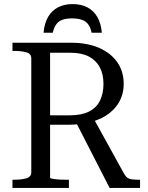

<svg xmlns="http://www.w3.org/2000/svg" viewBox="-20 -919 722 939"><path d="M335 -899Q294 -899 263.5 -883Q233 -867 215 -836Q197 -805 193 -759H238Q244 -785 255.5 -800.5Q267 -816 286 -822.5Q305 -829 332 -829Q360 -829 379.5 -822.5Q399 -816 411 -800.5Q423 -785 428 -759H478Q474 -805 456 -836Q438 -867 407.5 -883Q377 -899 335 -899ZM350 -324 516 0H665V-40H658Q641 -40 627 -41.5Q613 -43 603.5 -49.5Q594 -56 587 -69L438 -339ZM225 -50V-661H325Q379 -661 414.5 -642.5Q450 -624 468 -590Q486 -556 486 -509Q486 -462 469 -427Q452 -392 415.5 -373.5Q379 -355 321 -355H205V-309H321Q334 -309 346.5 -310Q359 -311 371 -312.5Q383 -314 394 -316Q454 -326 496.5 -352.5Q539 -379 562 -419Q585 -459 585 -509Q585 -569 554 -614Q523 -659 465.5 -684.5Q408 -710 327 -710H41V-670H50Q85 -670 109 -663Q133 -656 133 -634V-76Q133 -54 109 -47Q85 -40 50 -40H41V0H317V-40H305Q291 -40 277 -40.5Q263 -41 251.5 -42.5Q240 -44 232.5 -45.5Q225 -47 225 -50Z"/></svg>

Font: Roboto Serif 72pt
Style: Regular
Weight: 400
Designer: Greg Gazdowicz
Foundry: Commercial Type
Version: Version 1.008